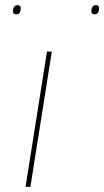

<svg xmlns="http://www.w3.org/2000/svg" viewBox="-20 -732 408 752"><path d="M99 0H80L164 -530H183ZM351 -676Q338 -676 338 -687Q338 -712 356 -712Q368 -712 368 -700Q368 -676 351 -676ZM44 -676Q31 -676 31 -687Q31 -712 49 -712Q61 -712 61 -700Q61 -676 44 -676Z"/></svg>

Font: Georama ExtraExtended Thin
Style: Italic
Weight: 100
Width: 8
Italic angle: -9°
Designer: Jean-Baptiste Levee
Foundry: Production Type
Version: Version 1.000